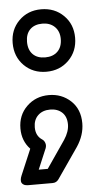

<svg xmlns="http://www.w3.org/2000/svg" viewBox="-47 -512 337 664"><g transform="rotate(-5 121.0 -180.0)"><path d="M3.9 85.9 42 -3.9Q14.2 -33.2 14.2 -76.2Q14.2 -122.6 45.2 -152.8Q76.2 -183.1 122.1 -183.1Q166.5 -183.1 197.8 -154.1Q229 -125 229 -76.2Q229 -35.2 203.1 3.9L129.9 109.9Q122.1 121.1 108.9 121.1H26.9Q25.9 121.1 24.7 121.1Q23.4 121.1 19.5 120.8Q15.6 120.6 12.7 119.6Q9.8 118.7 6.3 116.2Q2.9 113.8 1.2 110.1Q-0.5 106.4 0 100.1Q0.5 93.8 3.9 85.9ZM13.2 -373Q13.2 -419.4 43.9 -450.2Q74.7 -481 121.1 -481Q168 -481 199 -450.4Q230 -419.9 230 -373Q230 -326.2 199 -295.2Q168 -264.2 121.1 -264.2Q74.7 -264.2 43.9 -294.9Q13.2 -325.7 13.2 -373ZM63 -373Q63 -345.2 78.4 -329.6Q93.8 -314 121.1 -314Q148.4 -314 164.3 -329.6Q180.2 -345.2 180.2 -373Q180.2 -399.4 164.1 -415.3Q147.9 -431.2 121.1 -431.2Q93.8 -431.2 78.4 -415.8Q63 -400.4 63 -373ZM64 -76.2Q64 -46.4 85.9 -32.2Q92.8 -27.8 95.7 -19Q98.6 -10.3 95.2 -1L64.9 70.8H96.2L161.1 -23.9Q179.2 -51.3 179.2 -76.2Q179.2 -103.5 163.3 -118.2Q147.5 -132.8 122.1 -132.8Q95.7 -132.8 79.8 -117.4Q64 -102.1 64 -76.2Z"/></g></svg>

Font: Trueno Bold Outline
Style: Regular
Weight: 700
Width: 6
Designer: Julieta Ulanovsky
Foundry: Julieta Ulanovsky
Version: Version 3.001b | FøM Fix